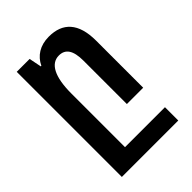

<svg xmlns="http://www.w3.org/2000/svg" viewBox="-216 -610 948 948"><g transform="rotate(-45 258.0 -135.5)"><path d="M66 237H460V144H181V-231C181 -347 213 -407 270 -407C315 -407 338 -375 338 -303V0H452V-329C452 -452 397 -508 301 -508C239 -508 195 -479 173 -432H169L156 -497H66Z"/></g></svg>

Font: Noto Sans Armenian Condensed SemiBold
Style: Regular
Weight: 600
Width: 3
Designer: Monotype Design Team
Foundry: Monotype Imaging Inc.
Version: Version 2.008